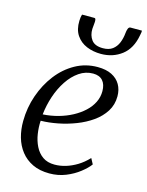

<svg xmlns="http://www.w3.org/2000/svg" viewBox="-117 -843 709 925"><g transform="rotate(15 237.0 -380.0)"><path d="M412 -86Q397 -65.5 368.2 -43Q339.5 -20.5 301.8 -5.2Q264 10 220.5 10Q172 10 136.5 -7Q101 -24 78 -53.5Q55 -83 44.2 -121Q33.5 -159 34 -201.5Q34.5 -268.5 56 -330.2Q77.5 -392 115 -440.5Q152.5 -489 203.2 -517.2Q254 -545.5 314 -545.5Q356.5 -545.5 384.8 -531.2Q413 -517 427.5 -491.8Q442 -466.5 442 -433.5Q442 -391.5 421 -358.2Q400 -325 365 -300.2Q330 -275.5 287.2 -259Q244.5 -242.5 199.8 -233.8Q155 -225 115 -224.5Q113 -192.5 118 -159.5Q123 -126.5 136.8 -98.8Q150.5 -71 174.2 -54.2Q198 -37.5 233.5 -37.5Q261.5 -37.5 289.5 -46Q317.5 -54.5 345 -71.2Q372.5 -88 397 -114ZM301 -509.5Q263.5 -509.5 231.8 -487.8Q200 -466 175.8 -429.5Q151.5 -393 136.5 -348Q121.5 -303 116.5 -256.5Q156.5 -259 193.2 -269.2Q230 -279.5 261.2 -296.2Q292.5 -313 316 -334.8Q339.5 -356.5 352.5 -382.8Q365.5 -409 365.5 -438.5Q365.5 -472.5 349 -491Q332.5 -509.5 301 -509.5ZM236 -770Q242 -770 243.2 -764.2Q244.5 -758.5 244 -750.5Q243.5 -743 242.5 -733.5Q241.5 -724 241 -716.5Q240 -684 256.8 -661.8Q273.5 -639.5 313.5 -639.5Q343.5 -639.5 361.5 -653Q379.5 -666.5 388.8 -689Q398 -711.5 400.5 -739Q401.5 -750.5 405.2 -760.2Q409 -770 417 -770H474Q474 -766.5 473.8 -761.8Q473.5 -757 471 -746.5Q459 -678 415 -644.2Q371 -610.5 311.5 -610.5Q272.5 -610.5 240 -624Q207.5 -637.5 188.2 -666Q169 -694.5 170.5 -738Q170.5 -746 171.8 -754.2Q173 -762.5 175.5 -770Z"/></g></svg>

Font: Merriweather 72pt Light
Style: Italic
Weight: 300
Italic angle: -7.8°
Version: Version 2.101